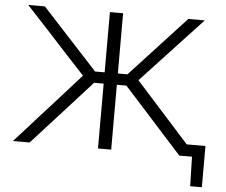

<svg xmlns="http://www.w3.org/2000/svg" viewBox="-57 -779 1177 1000"><g transform="rotate(5 531.0 -279.5)"><path d="M32.5 0Q60.5 -30.5 96.5 -70.5Q132.5 -110.5 170.2 -152.8Q208 -195 241.5 -231.5L366.5 -371L252.5 -494Q203.5 -548 153.5 -602Q103.5 -656 50.5 -713H137.5Q190.5 -655.5 230.5 -612Q270.5 -568.5 311.5 -524L427.5 -398H477.5V-713H546.5V-398H596.5L713 -524Q754 -568.5 794.2 -612Q834.5 -655.5 887.5 -713H973.5Q920.5 -656 870 -602Q819.5 -548 769.5 -494L656.5 -372.5L784 -230.5Q819 -192 859.2 -147.2Q899.5 -102.5 936 -61.5H1034V154H973L969 0H902.5Q854.5 -53 813 -99.2Q771.5 -145.5 732 -189L596.5 -339H546.5V0H477.5V-339H427.5L295 -192.5Q253 -146.5 210.8 -99.8Q168.5 -53 120 0Z"/></g></svg>

Font: Commissioner Light
Style: Regular
Weight: 300
Designer: Kostas Bartsokas
Foundry: Kostas Bartsokas
Version: Version 1.000; ttfautohint (v1.8.3)